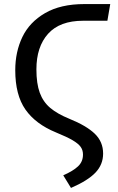

<svg xmlns="http://www.w3.org/2000/svg" viewBox="-20 -709 582 944"><path d="M291 153Q339 132 363.5 109Q388 86 388 51Q388 29 376.5 13Q365 -3 337 -19.5Q309 -36 255 -58Q155 -99 105 -170.5Q55 -242 55 -364Q55 -454 90 -527Q125 -600 201.5 -644.5Q278 -689 395 -689H522L508 -607H389Q274 -607 216.5 -543Q159 -479 159 -368Q159 -298 175.5 -253Q192 -208 227 -178.5Q262 -149 321 -125Q405 -91 446 -51.5Q487 -12 487 46Q487 100 449.5 139.5Q412 179 329 215Z"/></svg>

Font: FiraGO
Style: Regular
Weight: 400
Designer: bBox Type
Foundry: bBox Type GmbH
Version: Version 1.001;April 20, 2020;FontCreator 12.0.0.2555 64-bit